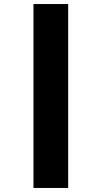

<svg xmlns="http://www.w3.org/2000/svg" viewBox="-20 -822 503 952"><path d="M146 110V-802H318V110Z"/></svg>

Font: Literata Black
Style: Regular
Weight: 900
Designer: Latin by Veronika Burian and Jose Scaglione. Greek by Irene Vlachou. Cyrillic by Vera Evstafieva.
Foundry: TypeTogether
Version: Version 3.103;gftools[0.9.29]